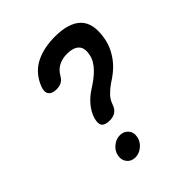

<svg xmlns="http://www.w3.org/2000/svg" viewBox="-206 -871 1011 1011"><g transform="rotate(-45 300.0 -365.0)"><path d="M160 -61Q165 -90 189.5 -110.5Q214 -131 243 -131Q272 -131 289.5 -110.5Q307 -90 301 -61Q296 -31 271.5 -10.5Q247 10 218 10Q189 10 172 -10.5Q155 -31 160 -61ZM139 -621Q170 -684 229 -712Q288 -740 368 -740Q471 -740 517 -694Q563 -648 546 -550Q540 -515 525.5 -485.5Q511 -456 492 -432.5Q473 -409 449.5 -390Q426 -371 403 -357Q381 -342 360.5 -321.5Q340 -301 330 -272Q325 -257 317.5 -247.5Q310 -238 300.5 -232.5Q291 -227 281 -225Q271 -223 260 -223Q225 -223 213.5 -239Q202 -255 212 -290Q223 -325 248.5 -355.5Q274 -386 309 -408Q331 -422 351 -437Q371 -452 387.5 -469Q404 -486 415.5 -505.5Q427 -525 430 -548Q438 -590 416 -610.5Q394 -631 350 -631Q331 -631 314.5 -627Q298 -623 285 -616Q272 -609 261.5 -598.5Q251 -588 243 -574Q231 -553 215 -545Q199 -537 178 -537Q144 -537 131 -557Q118 -577 139 -621Z"/></g></svg>

Font: Maple Mono NL SemiBold
Style: Italic
Weight: 600
Italic angle: -10°
Monospace: yes
Designer: subframe7536
Version: Version 7.000